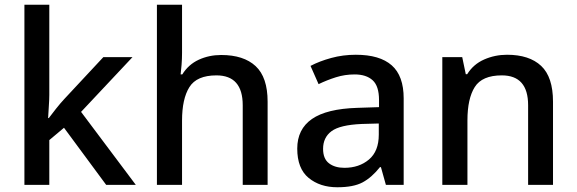

<svg xmlns="http://www.w3.org/2000/svg" viewBox="-20 -780 2433 810"><path d="M188 -380Q188 -360 186 -332Q184 -304 183 -282H186Q197 -297 216.5 -321.5Q236 -346 251 -362L416 -539H539L322 -308L553 0H428L250 -241L188 -189V0H83V-760H188Z M748 -557Q748 -531 746 -506.5Q744 -482 742 -466H749Q775 -508 818.5 -528Q862 -548 913 -548Q1008 -548 1058.5 -501Q1109 -454 1109 -351V0H1004V-336Q1004 -462 893 -462Q810 -462 779 -412.5Q748 -363 748 -271V0H642V-760H748Z M1481 -549Q1582 -549 1632.5 -504.5Q1683 -460 1683 -365V0H1608L1587 -75H1583Q1548 -31 1509.5 -10.5Q1471 10 1403 10Q1330 10 1282 -29.5Q1234 -69 1234 -153Q1234 -235 1296 -278Q1358 -321 1487 -325L1579 -328V-358Q1579 -417 1552 -441.5Q1525 -466 1476 -466Q1435 -466 1397 -454Q1359 -442 1324 -425L1290 -502Q1328 -522 1377.5 -535.5Q1427 -549 1481 -549ZM1506 -257Q1414 -253 1378.5 -226.5Q1343 -200 1343 -152Q1343 -110 1368 -91Q1393 -72 1433 -72Q1495 -72 1536.5 -107Q1578 -142 1578 -212V-259Z M2119 -549Q2213 -549 2263 -502Q2313 -455 2313 -351V0H2208V-336Q2208 -462 2097 -462Q2014 -462 1983 -413Q1952 -364 1952 -272V0H1846V-539H1930L1945 -467H1951Q1977 -509 2022.5 -529Q2068 -549 2119 -549Z"/></svg>

Font: Noto Sans Telugu Medium
Style: Regular
Weight: 500
Designer: Jelle Bosma - Monotype Design Team
Foundry: Monotype Imaging Inc.
Version: Version 2.005; ttfautohint (v1.8.4.7-5d5b)